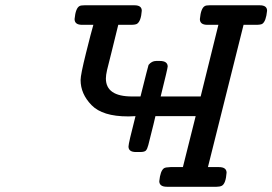

<svg xmlns="http://www.w3.org/2000/svg" viewBox="-20 -714 1041 734"><path d="M265.1 -641.1Q269 -683.1 284.2 -690.9Q289.1 -693.8 303.2 -693.8H494.1Q522 -693.8 522 -672.9Q519 -632.8 503.9 -623Q498 -619.1 479 -619.1H432.1Q419.9 -567.4 407 -517.1Q394 -466.8 389.4 -446.8Q384.8 -426.8 384.8 -414.1Q384.8 -345.2 484.9 -345.2H517.1Q545.9 -460.4 547.9 -465.8Q560.1 -481 577.1 -481H590.8Q620.6 -481 621.1 -460Q621.1 -453.1 594.2 -345.2H747.1L814.9 -619.1H772.9Q744.1 -619.1 744.1 -641.1Q748 -683.1 763.2 -690.9Q768.1 -693.8 780.8 -693.8H973.1Q1001 -693.8 1001 -672.9Q997.1 -632.8 982.9 -623Q977.1 -619.1 958 -619.1H911.1L774.9 -75.2H816.9Q845.7 -75.2 846.2 -54.2Q843.3 -12.2 828.1 -3.9Q820.3 0 808.1 0H618.2Q589.4 0 588.9 -21Q592.8 -61 606.9 -70.8Q612.8 -74.7 631.8 -75.2H679.2L728 -270H574.2Q573.2 -263.2 546.9 -159.2Q543 -144 537.6 -138.4Q532.2 -132.8 515.1 -132.8H500Q471.2 -132.8 471.2 -153.8Q471.2 -166 498 -270Q494.1 -270 485.1 -269.5Q476.1 -269 472.2 -269H469.2Q372.1 -269 330.1 -312Q288.1 -355 288.1 -408.2Q288.1 -428.2 308.6 -510.5Q329.1 -592.8 336.9 -619.1H293.9Q265.1 -619.1 265.1 -641.1Z"/></svg>

Font: CMU Concrete
Style: BoldItalic
Weight: 700
Italic angle: -14.04°
Version: Version 0.7.0